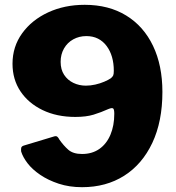

<svg xmlns="http://www.w3.org/2000/svg" viewBox="-20 -770 733 798"><path d="M321 8Q268 8 224 -6.5Q180 -21 147 -43.5Q114 -66 94.5 -91.5Q75 -117 68 -140Q67 -147 68 -154.5Q69 -162 79 -165L205 -203Q214 -206 219 -201Q224 -196 226 -191Q244 -165 264 -147.5Q284 -130 321 -130Q363 -130 393 -151Q423 -172 439 -210Q455 -248 455 -297Q455 -315 450.5 -319Q446 -323 431 -317Q400 -303 369 -293.5Q338 -284 293 -284Q216 -284 157 -312.5Q98 -341 65 -390.5Q32 -440 32 -505Q32 -576 72 -631.5Q112 -687 180 -718.5Q248 -750 332 -750Q432 -750 504.5 -705.5Q577 -661 616 -579.5Q655 -498 655 -388Q655 -265 613 -176Q571 -87 496 -39.5Q421 8 321 8ZM337 -414Q356 -414 376 -418.5Q396 -423 413.5 -430.5Q431 -438 441 -445Q448 -451 450.5 -456.5Q453 -462 453 -476Q453 -507 445.5 -533Q438 -559 423 -579Q408 -599 387 -609.5Q366 -620 339 -620Q309 -620 284.5 -606.5Q260 -593 246 -568.5Q232 -544 232 -513Q232 -481 246.5 -459Q261 -437 285 -425.5Q309 -414 337 -414Z"/></svg>

Font: Libre Franklin ExtraBold
Style: Regular
Weight: 800
Designer: Pablo Impallari, Rodrigo Fuenzalida, Nhung Nguyen
Foundry: Impallari Type
Version: Version 3.000